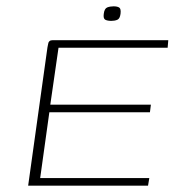

<svg xmlns="http://www.w3.org/2000/svg" viewBox="-20 -587 558 607"><path d="M69 0 130 -437Q132 -445 132.5 -449.5Q133 -454 136.5 -457Q140 -460 147 -460H512L510 -436H165L139 -256H457L454 -232H136L107 -24H452L448 0ZM332 -521Q320 -521 313 -524.5Q306 -528 308 -543Q310 -560 319 -563.5Q328 -567 339 -567Q351 -567 357 -563Q363 -559 361 -543Q359 -528 351 -524.5Q343 -521 332 -521Z"/></svg>

Font: Genos Thin ExtraLight
Style: Italic
Weight: 250
Italic angle: -8°
Version: Version 1.010